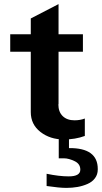

<svg xmlns="http://www.w3.org/2000/svg" viewBox="-20 -667 496 935"><path d="M456.1 155.8V158.2Q456.1 182.6 442.6 200.7Q429.2 218.8 406.2 228.8Q383.3 238.8 357.7 243.4Q332 248 303.2 248Q269 248 207 238.8V179.2Q267.6 191.9 314.9 191.9Q371.1 191.9 371.1 159.2Q371.1 131.3 344.2 118.2Q314.9 104 292 104H266.1V3.9H315.9V54.2Q456.1 52.7 456.1 155.8ZM265.1 -159.2H264.2Q264.2 -122.1 285.4 -101.6Q306.6 -81.1 342.8 -81.1Q370.1 -81.1 393.1 -89.8V-4.9Q346.2 12.2 291 12.2Q224.1 12.2 177 -24.4Q129.9 -61 129.9 -121.1V-415H29.8V-500H129.9V-577.1L265.1 -647V-500H383.8V-415H265.1Z"/></svg>

Font: Perun
Style: Bold
Weight: 700
Foundry: Copyright (c) Stefan Peev, Context Ltd, 2016
Version: Version 1.0000